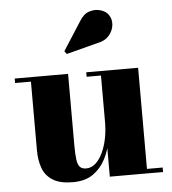

<svg xmlns="http://www.w3.org/2000/svg" viewBox="-53 -774 748 833"><g transform="rotate(-5 321.5 -358.0)"><path d="M231 10Q175.5 10 144 -9.8Q112.5 -29.5 100 -63.5Q87.5 -97.5 87.5 -141V-440.5H18.5V-460H251V-152Q251 -110 254.2 -86.5Q257.5 -63 266.8 -53.8Q276 -44.5 293.5 -44.5Q316.5 -44.5 334.8 -61Q353 -77.5 366 -105.2Q379 -133 385.8 -167.2Q392.5 -201.5 392.5 -237L408.5 -237.5Q408.5 -200.5 400.8 -157.8Q393 -115 373.5 -76.8Q354 -38.5 319.5 -14.2Q285 10 231 10ZM392.5 0V-440.5H330V-460H556V-19.5H624.5V0ZM253 -546.5 243.5 -559.5 323.5 -684Q341 -713.5 366.2 -721.5Q391.5 -729.5 415.2 -722.5Q439 -715.5 450 -699Q463.5 -679.5 460.8 -654.5Q458 -629.5 440.5 -609Q423 -588.5 391.5 -582.5Z"/></g></svg>

Font: Bodoni Moda ExtraBold
Style: Regular
Weight: 800
Version: Version 2.005